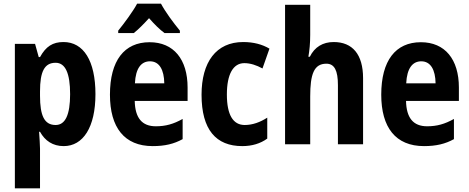

<svg xmlns="http://www.w3.org/2000/svg" viewBox="-20 -786 2556 1046"><path d="M326 -557C267 -557 230 -533 198 -475H191L171 -547H61V240H198V24C198 0 195 -32 193 -68H198C225 -19 268 10 327 10C433 10 500 -93 500 -273C500 -455 435 -557 326 -557ZM283 -444C336 -444 362 -387 362 -273C362 -161 336 -105 283 -105C221 -105 198 -157 198 -264V-288C198 -396 222 -444 283 -444Z M857 -766H727C706 -726 656 -658 624 -619V-606H709C733 -625 761 -653 792 -687C822 -653 849 -626 876 -606H960V-619C923 -664 881 -721 857 -766ZM795 -556C657 -556 579 -456 579 -270C579 -92 657 10 812 10C878 10 928 -2 975 -28V-138C925 -110 882 -98 829 -98C753 -98 716 -144 714 -236H1002V-309C1002 -463 926 -556 795 -556ZM797 -452C848 -452 874 -406 875 -332H715C719 -415 750 -452 797 -452Z M1300 10C1353 10 1399 -4 1436 -31V-145C1397 -120 1356 -105 1313 -105C1250 -105 1216 -160 1216 -271C1216 -383 1251 -442 1311 -442C1344 -442 1377 -431 1410 -413L1448 -521C1409 -544 1362 -557 1305 -557C1157 -557 1078 -447 1078 -270C1078 -79 1157 10 1300 10Z M1670 -596V-760H1533V0H1670V-261C1670 -381 1690 -439 1758 -439C1802 -439 1821 -402 1821 -322V0H1958V-360C1958 -490 1900 -557 1798 -557C1739 -557 1694 -530 1668 -477H1660C1666 -510 1670 -550 1670 -596Z M2273 -556C2135 -556 2057 -456 2057 -270C2057 -92 2135 10 2290 10C2356 10 2406 -2 2453 -28V-138C2403 -110 2360 -98 2307 -98C2231 -98 2194 -144 2192 -236H2480V-309C2480 -463 2404 -556 2273 -556ZM2275 -452C2326 -452 2352 -406 2353 -332H2193C2197 -415 2228 -452 2275 -452Z"/></svg>

Font: Noto Sans Georgian Condensed Bold
Style: Regular
Weight: 700
Width: 3
Designer: Monotype Design Team, Akaki Razmadze
Foundry: Google LLC
Version: Version 2.005